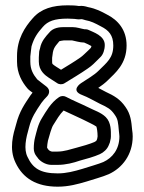

<svg xmlns="http://www.w3.org/2000/svg" viewBox="-20 -690 543 722"><path d="M202.1 -324.8C170.9 -304 152.6 -269.9 138.2 -246.8C122.6 -222.6 117.2 -193.1 111.9 -173.6C108.7 -161.8 107 -146.2 107 -132C107 -111.2 119.4 -100 120.6 -98.1C128.4 -85 150.9 -70 173 -70H196C228 -70 257.1 -77.9 280.3 -86C301.6 -91.5 335.3 -101 355.3 -110.2C369.5 -116.5 383 -128.9 388.8 -143.5C392.8 -151.6 394.2 -157.3 394.8 -161.9C396.2 -167.6 397 -171.2 397 -177C397 -196.4 398.8 -228.6 377.7 -249.7C359.8 -267.5 333.2 -275.2 316.5 -284.2C286.7 -299.1 254.1 -312 227.8 -326.1C219.5 -330.5 209 -329.4 202.1 -324.8ZM157 -135C157.3 -141.9 158.7 -153.8 160.3 -161C165.4 -179.9 174.1 -210.5 180 -219.4C193.3 -240.8 204.3 -259.7 219.1 -274.4C244.6 -261.9 270.7 -251.2 293.4 -239.8C312.2 -229.8 331.1 -222.2 342.3 -214.1C344.3 -210 346.9 -193.6 347 -177.3C345.2 -164.9 344.8 -160.3 334.7 -155.8C321 -149.5 284.6 -138.7 266.9 -134.3C244.4 -128.6 221.9 -120 196 -120H175C166 -121.9 161.4 -126.3 157 -135ZM253 -588H218C205.6 -588 179.2 -586.2 164.5 -566.7C152.7 -553.6 135.5 -535.5 130.6 -508.6C128.3 -500.1 127 -497.7 127 -490C127 -484.7 126 -479.3 126 -474V-458C126 -424.2 149.6 -406.9 164 -397.3C177.5 -387.9 186.4 -383.7 194 -378C202.3 -371.8 213.9 -371.6 222.3 -376.8C250.9 -394.7 281.1 -412.1 310.1 -432.4C326.6 -443.4 337.5 -455.2 346.7 -464.3L358.7 -476.3C367.7 -485.3 374 -502.6 374 -521C374 -556.4 329.4 -569.3 313.2 -577.4C309.7 -579.1 305.6 -580 302 -580H297.8C285.3 -581.9 269.5 -588 253 -588ZM296.4 -530C305.9 -525.7 317.2 -521 323.7 -516.8C323.3 -513.9 322.8 -512.3 321.3 -509.7L311.8 -500.2C300.1 -489.7 291.8 -480.3 281.9 -473.6C258.4 -457.2 235.1 -443.4 209.5 -427.7C203.8 -431.2 198.5 -434.2 192 -438.7C176.3 -449.2 176 -449 176 -458V-472.5C179.8 -507 182.3 -510.1 203.2 -535C205 -535.7 211 -536.9 219.6 -538H251.2C261.4 -536.4 279.9 -530 296.4 -530ZM259 -619C264.8 -619 274.1 -616.1 280.9 -617.5C289.8 -619.3 293.6 -615.7 300.5 -614.4C322.9 -610.3 337 -602.9 359.5 -590.8C388.7 -576.2 406 -557.8 406 -519C406 -471.9 382.2 -455.5 350.3 -423.7C334.4 -407.7 308.5 -393 284.1 -376.8C284.1 -376.8 243.3 -349.8 289.2 -332.6C311.1 -324.4 331.9 -311.6 356.2 -299.5C385.1 -286.1 396.6 -279.9 410.6 -259.6C423.7 -241.4 423.9 -231.9 427.1 -196.7C427.7 -189.6 429 -182.4 429 -177C429 -128.7 402.7 -96.4 368.7 -80.8C353.1 -73.8 311.8 -62.2 289.5 -54.9C259 -45.9 229.7 -38 197 -38C130.5 -38 103.1 -58 83.5 -99.9C68.7 -129.5 77.2 -169.8 89.1 -210.4C98.9 -249.4 114.4 -271.1 135.5 -302.7C142.4 -312.1 149 -319.6 156.7 -327.3C164 -334.7 171.4 -351.1 154.6 -364.5C141.9 -374.7 126.9 -385.4 120 -391.5C104.4 -410.4 94 -429.1 94 -458V-477.5C95.7 -491.7 96.8 -504.5 98.5 -515.6C107.8 -547.3 120.3 -565.5 140.8 -588.5C159.9 -610.6 184.7 -620 234.5 -620C242.9 -620 251 -619 259 -619ZM234.5 -670C178.7 -670 134.5 -657.6 103.2 -621.5C73.4 -588 44 -543.5 44 -479V-458C44 -413.5 63.3 -381.1 82.9 -357.8C88.4 -351.4 94.8 -347.3 102.4 -341.6C99.8 -338.3 97.7 -335.6 94.5 -331.3C73.1 -299.2 53.2 -271.8 40.9 -223.5C29.7 -185.6 12.9 -130.6 38.6 -77.9C65.9 -20 116.8 12 197 12C238.3 12 273.2 2.1 304.5 -7.1C326.9 -14.6 365.5 -24.6 389.3 -35.2C439.5 -58.2 479 -108.2 479 -177C479 -185.1 478.3 -192.8 476.8 -202.2C474 -232.8 471.7 -260.4 451.4 -288.4C431.4 -317.6 407.4 -330.8 377.8 -344.5C369.4 -348.8 360.4 -353.7 349.5 -359.5C361.2 -367.4 374.5 -377.2 385.7 -388.3C412.7 -415.3 456 -448.8 456 -519C456 -578.5 422.9 -614.7 382.5 -635.2C361.6 -646.5 342.2 -657.2 310.9 -663.3C300.3 -666.5 290.4 -669 276.5 -667.4C264.3 -669.5 249.6 -670 234.5 -670Z"/></svg>

Font: HoneyBee
Style: Str
Weight: 700
Foundry: Cannot Into Space Fonts
Version: Version 0.89